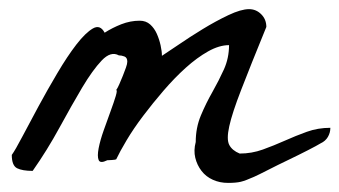

<svg xmlns="http://www.w3.org/2000/svg" viewBox="-20 -401 746 422"><path d="M481.4 1Q462.9 1 447.8 -5.9Q432.6 -12.7 422.9 -25.4Q413.1 -38.1 409.2 -54.2Q405.3 -70.3 410.2 -88.9Q410.2 -120.1 421.4 -147Q432.6 -173.8 446.8 -198.7Q460.9 -223.6 472.2 -248.5Q483.4 -273.4 483.4 -301.8Q461.9 -301.8 437.5 -288.1Q413.1 -274.4 388.2 -252Q363.3 -229.5 339.4 -201.7Q315.4 -173.8 294.4 -146Q273.4 -118.2 258.3 -92.8Q243.2 -67.4 235.4 -50.8Q233.4 -49.8 225.6 -49.3Q217.8 -48.8 215.8 -48.8Q200.2 -41 196.8 -49.3Q193.4 -57.6 196.8 -75.2Q200.2 -92.8 208 -114.7Q215.8 -136.7 223.1 -156.7Q230.5 -176.8 234.4 -189.9Q238.3 -203.1 235.4 -203.1Q238.3 -207 242.2 -215.8Q246.1 -224.6 250 -234.4Q253.9 -244.1 256.8 -252.4Q259.8 -260.7 259.8 -265.6Q259.8 -274.4 253.4 -276.9Q247.1 -279.3 241.2 -279.3Q223.6 -289.1 203.6 -268.1Q183.6 -247.1 160.6 -208.5Q137.7 -169.9 110.8 -120.6Q84 -71.3 51.8 -25.4Q29.3 -25.4 17.6 -31.2Q5.9 -37.1 5.9 -60.5Q13.7 -71.3 29.3 -101.1Q44.9 -130.9 64.5 -167Q84 -203.1 106 -240.2Q127.9 -277.3 147.9 -303.2Q168 -329.1 184.1 -338.4Q200.2 -347.7 210 -329.1Q226.6 -339.8 246.6 -347.7Q266.6 -355.5 287.1 -355.5Q300.8 -355.5 310.1 -347.2Q319.3 -338.9 324.7 -326.7Q330.1 -314.5 333 -301.3Q335.9 -288.1 335.9 -278.3Q346.7 -285.2 371.6 -302.2Q396.5 -319.3 425.3 -336.9Q454.1 -354.5 481.9 -367.7Q509.8 -380.9 527.3 -380.9Q543 -380.9 554.2 -369.6Q565.4 -358.4 565.4 -341.8Q530.3 -255.9 510.3 -204.1Q490.2 -152.3 483.9 -123.5Q477.5 -94.7 483.9 -82.5Q490.2 -70.3 506.8 -63.5Q533.2 -63.5 557.6 -72.3Q582 -81.1 606 -91.8Q629.9 -102.5 654.3 -111.3Q678.7 -120.1 706.1 -120.1Q706.1 -109.4 700.7 -100.1Q695.3 -90.8 684.6 -85.9Q676.8 -81.1 656.7 -70.8Q636.7 -60.5 613.3 -49.3Q589.8 -38.1 568.8 -27.3Q547.9 -16.6 539.1 -12.7Q519.5 -3.9 509.3 -1.5Q499 1 481.4 1Z"/></svg>

Font: La Belle Aurore
Style: Regular
Weight: 400
Version: Version 1.001 2001